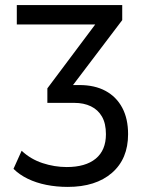

<svg xmlns="http://www.w3.org/2000/svg" viewBox="-20 -725 582 754"><path d="M246 9Q202 9 162 1Q122 -7 89 -23Q56 -39 33 -62L65 -133Q100 -100 147 -84.5Q194 -69 242 -69Q316 -69 356 -102Q396 -135 396 -198Q396 -240 380.5 -267Q365 -294 337 -307.5Q309 -321 272 -321H166V-378L378 -661L380 -629H46V-705H460V-646L247 -365L235 -391H292Q352 -391 394.5 -368Q437 -345 460 -302Q483 -259 483 -198Q483 -101 419.5 -46Q356 9 246 9Z"/></svg>

Font: Nunito Sans 10pt Condensed Medium
Style: Regular
Weight: 500
Width: 3
Designer: Vernon Adams
Foundry: Vernon Adams
Version: Version 3.101;gftools[0.9.27]